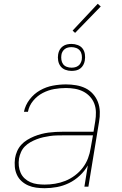

<svg xmlns="http://www.w3.org/2000/svg" viewBox="-20 -982 640 1010"><path d="M215 8Q192 8 170 5Q148 2 128.5 -6.5Q109 -15 93.5 -29Q78 -43 69 -62.5Q60 -82 58 -104Q56 -126 59 -149Q62 -168 70 -186.5Q78 -205 91.5 -220Q105 -235 123 -246Q141 -257 159.5 -264.5Q178 -272 197 -277Q216 -282 235 -284.5Q254 -287 273.5 -288Q293 -289 312 -289H472L481 -344Q485 -368 484.5 -392Q484 -416 476 -437Q468 -458 452.5 -474.5Q437 -491 417 -501Q397 -511 374 -515Q351 -519 327 -519Q296 -519 265 -513.5Q234 -508 205 -493Q176 -478 154.5 -452Q133 -426 127 -394H106Q113 -429 136 -459Q159 -489 191 -507Q223 -525 258 -531.5Q293 -538 327 -538Q354 -538 380.5 -533.5Q407 -529 429.5 -518Q452 -507 469 -488Q486 -469 495 -445.5Q504 -422 505 -395Q506 -368 501 -341L445 0H424L442 -112Q426 -83 400 -58.5Q374 -34 343 -19Q312 -4 279.5 2Q247 8 215 8ZM215 -11Q242 -11 269.5 -15.5Q297 -20 323.5 -30.5Q350 -41 374 -59Q398 -77 415.5 -100Q433 -123 443 -149.5Q453 -176 457 -203L469 -270H312Q294 -270 277 -269.5Q260 -269 242.5 -266.5Q225 -264 207.5 -260Q190 -256 173 -249.5Q156 -243 140 -234Q124 -225 111 -212Q98 -199 90.5 -182Q83 -165 80 -148Q77 -128 79 -109Q81 -90 88.5 -73Q96 -56 109.5 -43.5Q123 -31 140 -23.5Q157 -16 176.5 -13.5Q196 -11 215 -11ZM356 -609Q339 -609 323.5 -615Q308 -621 298.5 -633.5Q289 -646 286 -663Q283 -680 286 -697Q288 -709 294 -720Q300 -731 310.5 -738.5Q321 -746 333 -748.5Q345 -751 356 -751Q373 -751 389 -745Q405 -739 414.5 -726.5Q424 -714 426.5 -697Q429 -680 426 -663Q424 -651 418 -640Q412 -629 402 -621.5Q392 -614 380 -611.5Q368 -609 356 -609ZM356 -626Q365 -626 374 -628Q383 -630 391 -635.5Q399 -641 403.5 -649.5Q408 -658 410 -667Q412 -680 410 -693Q408 -706 400.5 -715.5Q393 -725 381 -729.5Q369 -734 356 -734Q347 -734 338 -732Q329 -730 321.5 -724.5Q314 -719 309 -710.5Q304 -702 303 -693Q301 -680 303 -667Q305 -654 312 -644.5Q319 -635 331 -630.5Q343 -626 356 -626ZM375 -809 362 -821 494 -962 510 -948Z"/></svg>

Font: Iosevka Curly ThExObl
Style: Regular
Weight: 100
Width: 7
Italic angle: -9°
Monospace: yes
Designer: Belleve Invis
Foundry: Belleve Invis
Version: Version 11.1.0; ttfautohint (v1.8.3)